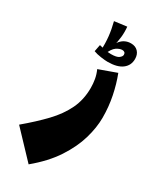

<svg xmlns="http://www.w3.org/2000/svg" viewBox="-347 -763 1017 1238"><g transform="rotate(30 162.0 -143.5)"><path d="M101 400 -80 209Q7 136 70 70Q133 4 167.5 -67.5Q202 -139 202 -227Q202 -259 196.5 -290.5Q191 -322 177 -353L307 -400Q333 -333 348.5 -256.5Q364 -180 364 -99Q364 -25 339.5 59Q315 143 258 230Q201 317 101 400ZM211 -427Q193 -427 160.5 -431.5Q128 -436 105 -445L115 -496Q128 -492 154 -486.5Q180 -481 205 -481Q247 -481 263.5 -493.5Q280 -506 280 -519Q280 -530 273.5 -535.5Q267 -541 256 -541Q237 -541 213.5 -525.5Q190 -510 170 -460L160 -471Q176 -533 206.5 -569.5Q237 -606 284 -606Q317 -606 336.5 -585.5Q356 -565 356 -531Q356 -483 319 -455Q282 -427 211 -427ZM138 -460Q140 -525 135 -572.5Q130 -620 116 -675L208 -687Q212 -649 208 -611Q204 -573 194.5 -538Q185 -503 171 -471Z"/></g></svg>

Font: Marhey Light
Style: Regular
Weight: 300
Designer: Nur Syamsi & Bustanul Arifin
Foundry: Namelatype
Version: Version 1.000